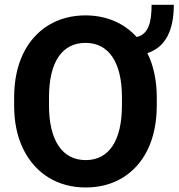

<svg xmlns="http://www.w3.org/2000/svg" viewBox="-20 -786 758 815"><path d="M645.5 -372.1C645.5 -444.8 631.3 -509.3 605.5 -560.5C683.1 -585.9 717.8 -657.7 717.8 -765.6H623.5C623.5 -689.5 609.4 -640.1 560.1 -628.9C506.8 -688 431.2 -720.7 342.8 -720.7C283.7 -720.7 231 -706.5 185.5 -678.7C94.2 -622.6 40 -516.6 40 -372.1V-338.4C40 -266.6 53.2 -204.6 79.1 -152.3C130.9 -48.3 225.1 9.8 343.8 9.8C403.3 9.8 456.1 -4.4 501.5 -32.2C592.3 -88.4 645.5 -194.3 645.5 -338.4ZM497.6 -338.4C497.6 -189.5 442.9 -106.4 343.8 -106.4C244.6 -106.4 188 -189.5 188 -338.4V-373C188 -522.9 243.7 -604 342.8 -604C440.9 -604 497.6 -522.9 497.6 -373Z"/></svg>

Font: Vazirmatn
Style: Bold
Weight: 700
Designer: Saber Rastikerdar
Foundry: Saber Rastikerdar
Version: Version 33.003